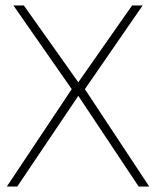

<svg xmlns="http://www.w3.org/2000/svg" viewBox="-20 -680 588 700"><path d="M289.5 -355 524 0H485.5L265.5 -330.5L43 0H5L241.5 -355L29 -660H67L265.5 -380L461.5 -660H500Z"/></svg>

Font: League Spartan Thin
Style: Regular
Weight: 100
Foundry: The League of Moveable Type
Version: Version 2.002